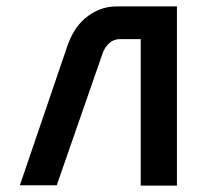

<svg xmlns="http://www.w3.org/2000/svg" viewBox="-20 -578 620 599"><path d="M42 0 191 -437Q199 -460 212 -481.5Q225 -503 244.5 -520Q264 -537 289 -547.5Q314 -558 345 -558H532V1H419V-456H355Q335 -456 321.5 -444Q308 -432 301 -414L157 0Z"/></svg>

Font: Poppins Cyr Med
Style: Regular
Weight: 500
Designer: Ninad Kale (Devanagari), Jonny Pinhorn (Latin)
Foundry: Indian Type Foundry
Version: 4.004